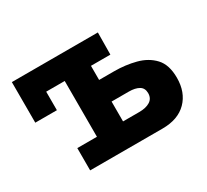

<svg xmlns="http://www.w3.org/2000/svg" viewBox="-100 -603 812 754"><g transform="rotate(-30 306.0 -226.0)"><path d="M391 -289Q442 -289 488 -277Q534 -265 563 -234Q592 -203 592 -144Q592 -78 553 -38.5Q514 1 443 1H115V-100H204V-353H120V-269H22V-453H412L411 -353H323V-289ZM397 -101Q427 -101 445.5 -112.5Q464 -124 464 -148Q464 -171 447 -181Q430 -191 401 -191H323V-101Z"/></g></svg>

Font: Podkova ExtraBold
Style: Regular
Weight: 800
Designer: Ilya Yudin
Foundry: Cyreal (www.cyreal.org)
Version: Version 2.103